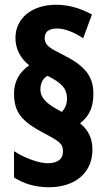

<svg xmlns="http://www.w3.org/2000/svg" viewBox="-20 -830 452 808"><path d="M39 -437C39 -358 70 -319 168 -268C234 -233 245 -224 245 -192C245 -161 223 -143 180 -143C143 -143 79 -167 39 -194V-83C80 -57 128 -42 186 -42C295 -42 369 -102 369 -200C369 -245 354 -281 317 -311C359 -344 373 -383 373 -437C373 -516 328 -558 244 -600C201 -622 168 -636 168 -669C168 -697 186 -710 221 -710C252 -710 291 -695 330 -669L367 -769C315 -797 267 -810 215 -810C119 -810 45 -757 45 -670C45 -625 65 -585 103 -555C60 -526 39 -485 39 -437ZM150 -453C150 -478 159 -499 180 -511C242 -480 262 -455 262 -416C262 -393 255 -374 240 -359L217 -372C172 -397 150 -422 150 -453Z"/></svg>

Font: Noto Sans Tamil UI ExtraCondensed ExtraBold
Style: Regular
Weight: 800
Width: 2
Designer: Jelle Bosma - Monotype Design Team
Foundry: Monotype Imaging Inc.
Version: Version 2.004